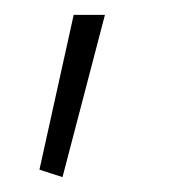

<svg xmlns="http://www.w3.org/2000/svg" viewBox="-20 -83 233 258"><path d="M33 145 79 -63H121L64 155Z"/></svg>

Font: Encode Sans Narrow
Style: Thin
Weight: 250
Designer: Pablo Impallari, Andres Torresi
Foundry: Pablo Impallari, Andres Torresi
Version: Version 1.000; ttfautohint (v1.00) -l 8 -r 50 -G 200 -x 14 -